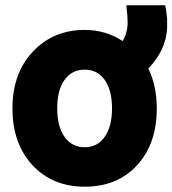

<svg xmlns="http://www.w3.org/2000/svg" viewBox="-20 -671 651 725"><path d="M572 -262Q572 -128 497.5 -47Q423 34 300 34Q178 34 102.5 -47.5Q27 -129 27 -262Q27 -394 104 -476Q181 -558 300 -558Q379 -558 443 -516Q462 -547 462 -587Q462 -607 457 -651H604Q609 -624 611 -602V-565Q607 -482 540 -412Q572 -348 572 -262ZM300 -408Q251 -408 223.5 -369Q196 -330 196 -262Q196 -194 223.5 -154.5Q251 -115 300 -115Q348 -115 375.5 -154.5Q403 -194 403 -262Q403 -330 375.5 -369Q348 -408 300 -408Z"/></svg>

Font: Repo
Style: ExtraBold
Weight: 800
Designer: Stefan Peev
Foundry: Context Ltd
Version: Version 001.000